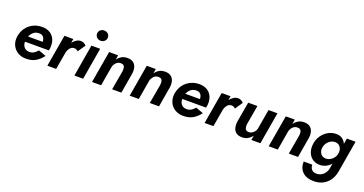

<svg xmlns="http://www.w3.org/2000/svg" viewBox="-41 -1539 4934 2601"><g transform="rotate(20 2425.5 -238.0)"><path d="M174 -202H518L524 -236Q532 -304 510.5 -357Q489 -410 442 -440Q395 -470 326 -470Q263 -470 209 -446Q155 -422 117 -379Q79 -336 62 -280Q58 -268 55 -255.5Q52 -243 50 -230Q42 -163 66 -109Q90 -55 140.5 -23Q191 9 261 10Q348 10 405 -25.5Q462 -61 502 -116L393 -156Q371 -129 341.5 -110Q312 -91 272 -92Q223 -94 198.5 -125Q174 -156 174 -202ZM190 -282Q205 -322 237.5 -348.5Q270 -375 316 -375Q361 -375 380.5 -347.5Q400 -320 400 -282Z M889 -324 963 -432Q948 -449 928 -459.5Q908 -470 883 -470Q851 -470 821 -451Q791 -432 767 -402L777 -460H649L570 0H697L740 -249Q748 -288 772.5 -318.5Q797 -349 835 -348Q852 -348 864.5 -341.5Q877 -335 889 -324Z M1038 -460 960 0H1086L1164 -460ZM1054 -638Q1054 -607 1076.5 -585.5Q1099 -564 1132 -564Q1165 -564 1187.5 -585.5Q1210 -607 1210 -638Q1210 -670 1187.5 -691Q1165 -712 1132 -712Q1099 -712 1076.5 -691Q1054 -670 1054 -638Z M1553 -280 1504 0H1637L1687 -294Q1694 -344 1682.5 -384Q1671 -424 1640 -447Q1609 -470 1555 -470Q1507 -470 1471.5 -449Q1436 -428 1412 -393L1423 -460H1293L1214 0H1345L1393 -281Q1402 -318 1430 -346Q1458 -374 1498 -372Q1537 -371 1547.5 -343.5Q1558 -316 1553 -280Z M2096 -280 2047 0H2180L2230 -294Q2237 -344 2225.5 -384Q2214 -424 2183 -447Q2152 -470 2098 -470Q2050 -470 2014.5 -449Q1979 -428 1955 -393L1966 -460H1836L1757 0H1888L1936 -281Q1945 -318 1973 -346Q2001 -374 2041 -372Q2080 -371 2090.5 -343.5Q2101 -316 2096 -280Z M2441 -202H2785L2791 -236Q2799 -304 2777.5 -357Q2756 -410 2709 -440Q2662 -470 2593 -470Q2530 -470 2476 -446Q2422 -422 2384 -379Q2346 -336 2329 -280Q2325 -268 2322 -255.5Q2319 -243 2317 -230Q2309 -163 2333 -109Q2357 -55 2407.5 -23Q2458 9 2528 10Q2615 10 2672 -25.5Q2729 -61 2769 -116L2660 -156Q2638 -129 2608.5 -110Q2579 -91 2539 -92Q2490 -94 2465.5 -125Q2441 -156 2441 -202ZM2457 -282Q2472 -322 2504.5 -348.5Q2537 -375 2583 -375Q2628 -375 2647.5 -347.5Q2667 -320 2667 -282Z M3156 -324 3230 -432Q3215 -449 3195 -459.5Q3175 -470 3150 -470Q3118 -470 3088 -451Q3058 -432 3034 -402L3044 -460H2916L2837 0H2964L3007 -249Q3015 -288 3039.5 -318.5Q3064 -349 3102 -348Q3119 -348 3131.5 -341.5Q3144 -335 3156 -324Z M3382 -180 3431 -460H3298L3247 -166Q3241 -116 3252 -76Q3263 -36 3294.5 -13Q3326 10 3379 10Q3426 10 3461.5 -11Q3497 -32 3522 -66L3511 0H3641L3720 -460H3591L3541 -171Q3531 -137 3503 -112Q3475 -87 3437 -88Q3398 -90 3388 -117Q3378 -144 3382 -180Z M4100 -280 4051 0H4184L4234 -294Q4241 -344 4229.5 -384Q4218 -424 4187 -447Q4156 -470 4102 -470Q4054 -470 4018.5 -449Q3983 -428 3959 -393L3970 -460H3840L3761 0H3892L3940 -281Q3949 -318 3977 -346Q4005 -374 4045 -372Q4084 -371 4094.5 -343.5Q4105 -316 4100 -280Z M4449 -234Q4455 -270 4475.5 -299Q4496 -328 4526.5 -345Q4557 -362 4593 -361Q4636 -360 4661 -328Q4686 -296 4684 -249L4678 -213Q4664 -167 4625 -137Q4586 -107 4543 -108Q4492 -109 4467 -145.5Q4442 -182 4449 -234ZM4315 -234Q4307 -168 4326.5 -115Q4346 -62 4389.5 -30.5Q4433 1 4495 1Q4543 1 4583.5 -19.5Q4624 -40 4654 -74L4643 -10Q4637 30 4616 61.5Q4595 93 4563.5 110.5Q4532 128 4496 128Q4448 128 4424.5 101Q4401 74 4401 32H4277Q4274 124 4330 180Q4386 236 4495 236Q4603 236 4677 170.5Q4751 105 4769 -10L4846 -460H4721L4707 -379Q4689 -420 4654.5 -445Q4620 -470 4567 -470Q4505 -470 4451 -439.5Q4397 -409 4360.5 -356Q4324 -303 4315 -234Z"/></g></svg>

Font: Jost* 600 Semi Italic
Style: Italic
Weight: 600
Italic angle: -10°
Version: Version 3.200; ttfautohint (v0.97) -l 8 -r 50 -G 200 -x 14 -